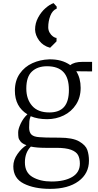

<svg xmlns="http://www.w3.org/2000/svg" viewBox="-20 -947 623 1226"><path d="M65 0ZM429 -531Q454 -552 507 -552H568V-491L467 -492Q495 -448 495 -386Q495 -325 465.5 -279.5Q436 -234 387 -210Q338 -186 281 -186Q221 -186 176 -205Q169 -190 167.5 -173Q166 -156 166 -132Q166 -102 181 -87.5Q196 -73 233 -71Q257 -68 359 -68Q444 -68 485.5 -44Q527 -20 537.5 10.5Q548 41 548 79Q548 161 481.5 210Q415 259 300 259Q199 259 132 225.5Q65 192 65 115Q65 74 91.5 36.5Q118 -1 149 -20Q123 -29 111.5 -43Q100 -57 98 -69Q96 -81 96 -102Q96 -123 112 -157.5Q128 -192 155 -217Q75 -266 75 -368Q75 -432 106 -476.5Q137 -521 186.5 -543.5Q236 -566 293 -568Q374 -570 429 -531ZM148 -382Q148 -314 185 -271.5Q222 -229 295 -229Q358 -229 389 -264Q420 -299 420 -373Q420 -450 385 -487Q350 -524 280 -524Q220 -524 184 -490.5Q148 -457 148 -382ZM139 90Q139 155 188 183.5Q237 212 309 212Q392 212 441 183Q490 154 490 98Q490 65 478.5 43.5Q467 22 434 9.5Q401 -3 339 -3H270Q215 -3 177 -11Q139 27 139 90ZM204 -758Q204 -799 223.5 -835Q243 -871 270.5 -895Q298 -919 322 -927L342 -905V-892Q315 -881 301.5 -846.5Q288 -812 288 -773Q288 -754 297 -738.5Q306 -723 318.5 -714Q331 -705 341 -705V-683L300 -642Q255 -654 230 -688Q205 -722 204 -758Z"/></svg>

Font: Martel Light
Style: Regular
Weight: 300
Designer: Dan Reynolds
Foundry: Dan Reynolds
Version: Version 1.001; ttfautohint (v1.1) -l 5 -r 5 -G 72 -x 0 -D la